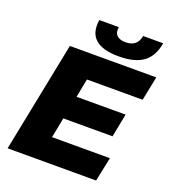

<svg xmlns="http://www.w3.org/2000/svg" viewBox="-159 -1025 1027 1144"><g transform="rotate(20 354.5 -452.5)"><path d="M247 -153H614L582 0H21L161 -700H709L678 -547H325L302 -429H613L584 -281H272ZM455 -741Q248 -741 273 -905H397Q391 -870 409 -852Q427 -834 464 -834Q539 -834 551 -905H678Q664 -820 610 -780.5Q556 -741 455 -741Z"/></g></svg>

Font: Montserrat ExtraBold
Style: Italic
Weight: 800
Italic angle: -11.3°
Designer: Julieta Ulanovsky
Foundry: Julieta Ulanovsky
Version: Version 9.000; ttfautohint (v1.8.4.7-5d5b)